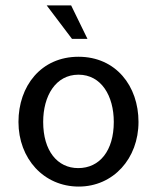

<svg xmlns="http://www.w3.org/2000/svg" viewBox="-20 -675 578 707"><path d="M270 12C397 12 490 -91 490 -226C490 -358 407 -466 269 -466C131 -466 48 -358 48 -226C48 -91 141 12 270 12ZM268 -56C191 -56 139 -120 139 -226C139 -322 185 -400 269 -400C353 -400 399 -322 399 -226C399 -120 347 -56 268 -56ZM245 -532H302L242 -655H152L245 -532Z"/></svg>

Font: Tajawal Medium
Style: Regular
Weight: 500
Designer: Boutros Fonts
Foundry: Created by Boutros International 2017
Version: Version 1.700